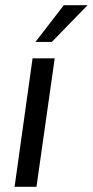

<svg xmlns="http://www.w3.org/2000/svg" viewBox="-20 -717 356 737"><path d="M36 0 105 -493H190L120 0ZM116 -556 225 -697H316L179 -556Z"/></svg>

Font: Hanken Grotesk
Style: Italic
Weight: 400
Italic angle: -8°
Designer: Alfredo Marco Pradil
Foundry: Hanken Design Co.
Version: Version 3.013